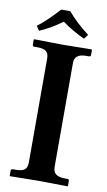

<svg xmlns="http://www.w3.org/2000/svg" viewBox="-91 -850 501 896"><g transform="rotate(10 159.5 -401.5)"><path d="M167 -805.2Q208 -756.3 268.1 -710.9L252 -689.9Q189.9 -718.8 146 -752Q96.2 -714.8 39.1 -689.9L24.9 -710.9Q67.9 -743.2 124 -805.2ZM221.2 -76.2Q221.2 -32.2 275.9 -32.2H290Q297.9 -32.2 297.9 -22.9V0L295.9 2Q195.8 0 160.2 0Q160.2 0 23.9 2L22 0V-22.9Q22 -31.7 29.8 -32.2H43.9Q73.7 -32.2 86.4 -42Q99.1 -51.8 99.1 -76.2V-568.8Q99.1 -592.8 86.7 -602.8Q74.2 -612.8 43.9 -612.8H29.8Q22 -612.8 22 -621.1V-645L23.9 -647Q121.1 -645 160.2 -645L295.9 -647L297.9 -645V-621.1Q297.9 -613.3 290 -612.8H275.9Q220.7 -612.8 221.2 -568.8Z"/></g></svg>

Font: Linux Libertine
Style: Semibold
Weight: 600
Designer: Philipp H. Poll
Foundry: Philipp H. Poll
Version: Version 5.1.2 ; ttfautohint (v0.9)